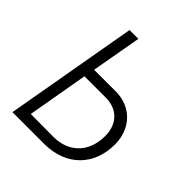

<svg xmlns="http://www.w3.org/2000/svg" viewBox="-192 -827 954 954"><g transform="rotate(45 284.5 -350.0)"><path d="M48 0H271C427 0 522 -102 522 -246C522 -356 449 -436 337 -436H186L233 -700H171ZM119 -58 175 -379H325C408 -379 458 -324 458 -242C458 -129 388 -57 278 -57Z"/></g></svg>

Font: Fixel Text 20240404 Light
Style: Italic
Weight: 300
Width: 4
Italic angle: -10°
Designer: AlfaBravo + MacPaw
Foundry: Kyrylo Tkachov, Marchela Mozhyna, Serhii Makarenko, Maria Weinstein, Zakhar Kryvoshyya
Version: Version 1.211;Glyphs 3.2 (3225)